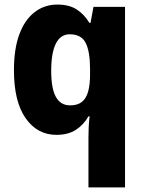

<svg xmlns="http://www.w3.org/2000/svg" viewBox="-20 -580 631 840"><path d="M367 18Q367 0 368 -23Q369 -46 372 -71H367Q346 -34 312 -12Q278 10 227 10Q143 10 92 -63Q41 -136 41 -273Q41 -366 64.5 -429.5Q88 -493 131 -526.5Q174 -560 231 -560Q282 -560 315 -539Q348 -518 371 -480H376L389 -550H527V240H367ZM287 -119Q319 -119 338 -134Q357 -149 365.5 -179Q374 -209 374 -254V-278Q374 -354 355 -392Q336 -430 285 -430Q245 -430 224.5 -389.5Q204 -349 204 -270Q204 -193 224.5 -156Q245 -119 287 -119Z"/></svg>

Font: Noto Sans Khmer SemiCondensed ExtraBold
Style: Regular
Weight: 800
Width: 4
Designer: Danh Hong and the Monotype Design Team
Foundry: Monotype Imaging Inc.
Version: Version 2.004